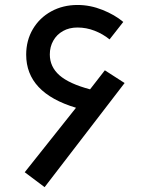

<svg xmlns="http://www.w3.org/2000/svg" viewBox="-20 -754 640 792"><path d="M82 -43.5 293.5 -309.5Q88 -371 88 -528.5Q88 -587 115.5 -633.8Q143 -680.5 191.2 -707Q239.5 -733.5 300 -733.5Q352 -733.5 402.8 -713.2Q453.5 -693 488.5 -663.5L432 -591.5Q405 -613.5 370.8 -627Q336.5 -640.5 299.5 -640.5Q265.5 -640.5 239.8 -626Q214 -611.5 199.8 -586.2Q185.5 -561 185.5 -529.5Q185.5 -478.5 225.2 -443.5Q265 -408.5 351.5 -385.5L412.5 -464L494 -411.5L164 18Z"/></svg>

Font: JuliaMono
Style: Bold Italic
Weight: 700
Italic angle: -9°
Monospace: yes
Designer: cormullion
Foundry: corm
Version: Version 0.057; ttfautohint (v1.8.4)